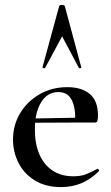

<svg xmlns="http://www.w3.org/2000/svg" viewBox="-20 -750 454 782"><path d="M229 12Q166 12 122 -15Q78 -42 55.5 -86.5Q33 -131 33 -181Q33 -241 62 -289Q91 -337 141 -366Q191 -395 254 -395Q313 -395 346 -367Q379 -339 379 -280Q379 -267 377 -259Q375 -251 368 -251H286Q289 -309 272.5 -342Q256 -375 218 -375Q173 -375 147.5 -333.5Q122 -292 122 -223Q122 -165 140 -122.5Q158 -80 193 -56Q228 -32 279 -32Q310 -32 331 -40.5Q352 -49 376 -62Q378 -64 381.5 -60Q385 -56 383 -53Q347 -18 309.5 -3Q272 12 229 12ZM93 -250 92 -267 314 -271V-251ZM311 -476Q313 -474 308 -472.5Q303 -471 301 -474L233 -602L164 -474Q163 -471 157.5 -472.5Q152 -474 153 -476L221 -725Q222 -730 232 -730Q242 -730 244 -725Z"/></svg>

Font: Cormorant Garamond Light SemiBold
Style: Regular
Weight: 600
Version: Version 4.001